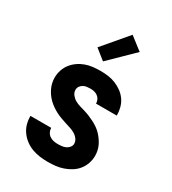

<svg xmlns="http://www.w3.org/2000/svg" viewBox="-188 -869 876 978"><g transform="rotate(30 250.0 -380.5)"><path d="M249 8Q225 8 202 5Q179 2 157 -6Q135 -14 116 -28Q97 -42 83 -61Q69 -80 62.5 -102.5Q56 -125 56 -149V-151H178V-150Q178 -138 184 -126.5Q190 -115 200.5 -108Q211 -101 223.5 -98.5Q236 -96 249 -96Q260 -96 272 -97.5Q284 -99 294.5 -104Q305 -109 312.5 -118.5Q320 -128 320 -139Q320 -155 309.5 -168Q299 -181 285 -188.5Q271 -196 256 -200.5Q241 -205 226 -210Q211 -215 196 -220.5Q181 -226 167 -233.5Q153 -241 140 -250Q127 -259 115.5 -270Q104 -281 95 -293.5Q86 -306 79 -320.5Q72 -335 68.5 -350.5Q65 -366 65 -382Q65 -404 72 -425.5Q79 -447 92.5 -464.5Q106 -482 124.5 -495Q143 -508 164 -515.5Q185 -523 207 -525.5Q229 -528 251 -528Q274 -528 296.5 -525Q319 -522 340 -513.5Q361 -505 379.5 -491.5Q398 -478 411 -459.5Q424 -441 430 -418.5Q436 -396 436 -374V-372H314Q314 -384 309 -394.5Q304 -405 294.5 -412Q285 -419 274 -421.5Q263 -424 251 -424Q241 -424 230 -422.5Q219 -421 209.5 -415.5Q200 -410 194 -401Q188 -392 188 -381Q188 -365 198.5 -352Q209 -339 222.5 -331.5Q236 -324 251.5 -319.5Q267 -315 282 -310.5Q297 -306 311.5 -300Q326 -294 340 -287Q354 -280 367.5 -271Q381 -262 392 -251Q403 -240 412.5 -227Q422 -214 429 -200Q436 -186 439.5 -170.5Q443 -155 443 -139Q443 -116 435.5 -94Q428 -72 413.5 -54Q399 -36 379.5 -24Q360 -12 338.5 -4.5Q317 3 294.5 5.5Q272 8 249 8ZM237 -576 177 -624 300 -769 375 -711Z"/></g></svg>

Font: Iosevka SS18 Extrabold
Style: Regular
Weight: 800
Monospace: yes
Designer: Belleve Invis
Foundry: Belleve Invis
Version: Version 25.1.1; ttfautohint (v1.8.4)